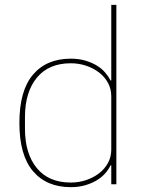

<svg xmlns="http://www.w3.org/2000/svg" viewBox="-20 -760 605 792"><path d="M439 -78H436Q428 -61 414 -45Q400 -29 379.5 -16.5Q359 -4 332 4Q305 12 272 12Q172 12 116 -54Q60 -120 60 -253Q60 -386 116 -452Q172 -518 272 -518Q305 -518 332 -510Q359 -502 379.5 -489.5Q400 -477 414 -460.5Q428 -444 436 -428H439V-740H460V0H439ZM272 -7Q305 -7 335 -17Q365 -27 388.5 -45Q412 -63 425.5 -88Q439 -113 439 -143V-363Q439 -393 425.5 -418Q412 -443 388.5 -461Q365 -479 335 -489Q305 -499 272 -499Q181 -499 132 -439.5Q83 -380 83 -277V-229Q83 -126 132 -66.5Q181 -7 272 -7Z"/></svg>

Font: IBM Plex Sans Thai Thin
Style: Regular
Weight: 100
Designer: Mike Abbink, Paul van der Laan, Pieter van Rosmalen, Ben Mitchell, Mark Frömberg
Foundry: Bold Monday
Version: Version 1.1